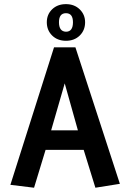

<svg xmlns="http://www.w3.org/2000/svg" viewBox="-20 -879 619 911"><path d="M377 -168H196.3L141.6 11.7L29.3 -2L236.3 -654.3H337.9L548.8 -6.8L432.6 11.7ZM222.7 -260.7H349.6L287.1 -483.4ZM293 -685.5Q252.9 -685.5 227.5 -710.4Q202.1 -735.4 202.1 -773.4Q202.1 -810.5 227.5 -835Q252.9 -859.4 293 -859.4Q333 -859.4 358.4 -834.5Q383.8 -809.6 383.8 -773.4Q383.8 -735.4 358.4 -710.4Q333 -685.5 293 -685.5ZM293 -816.4Q259.8 -816.4 259.8 -773.4Q259.8 -729.5 293 -728.5Q326.2 -728.5 326.2 -773.4Q326.2 -816.4 293 -816.4Z"/></svg>

Font: Puritan
Style: Bold
Weight: 700
Version: 2.1